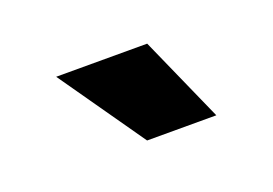

<svg xmlns="http://www.w3.org/2000/svg" viewBox="-41 -857 477 336"><g transform="rotate(-20 197.5 -689.5)"><path d="M188.5 -609.4 77.1 -768.6H246.6L317.4 -609.4Z"/></g></svg>

Font: Inter 16pt Black
Style: Regular
Weight: 900
Version: Version 4.001;git-66647c0bb